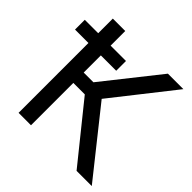

<svg xmlns="http://www.w3.org/2000/svg" viewBox="-187 -867 1024 1024"><g transform="rotate(45 324.5 -355.5)"><path d="M276.9 -319.3H190.4V0H96.7V-526.9H-4.4V-600.6H96.7V-710.9H190.4V-600.6H306.2V-526.9H190.4V-397.5H263.7L512.2 -710.9H628.9L357.4 -366.2L648.9 0H534.2Z"/></g></svg>

Font: Roboto
Style: Regular
Weight: 400
Designer: Google
Version: Version 2.001047; 2015